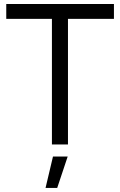

<svg xmlns="http://www.w3.org/2000/svg" viewBox="-20 -720 598 957"><path d="M11.2 0ZM11.2 -700.2H547.9V-626H318.8V0H238.8V-626H11.2ZM244.1 60.1H317.4L265.1 216.8H207Z"/></svg>

Font: Argentum Sans Light
Style: Regular
Weight: 300
Designer: Julieta Ulanovsky (Modified by Cristiano Sobral)
Foundry: Julieta Ulanovsky
Version: Version 1.000; ttfautohint (v1.5.65-e2d9)